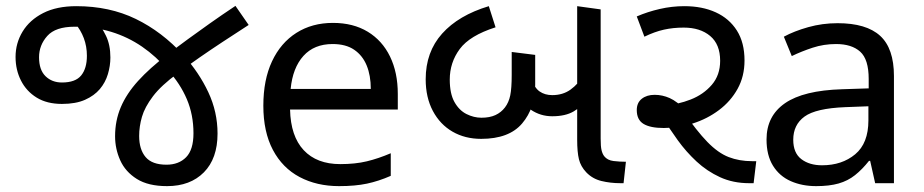

<svg xmlns="http://www.w3.org/2000/svg" viewBox="-20 -624 3146 654"><path d="M549 10Q485 10 446 -14.5Q407 -39 389.5 -78Q372 -117 372 -160Q372 -213 391.5 -259Q411 -305 450.5 -348.5Q490 -392 549 -437Q585 -465 620 -490.5Q655 -516 694.5 -544Q734 -572 782 -604L827 -539Q779 -508 738 -481Q697 -454 659.5 -428Q622 -402 585 -374Q529 -333 501 -296Q473 -259 463.5 -226Q454 -193 454 -161Q454 -115 476 -89Q498 -63 547 -63Q589 -63 614 -88.5Q639 -114 639 -170Q639 -233 616.5 -286Q594 -339 552 -385Q512 -432 464 -465Q416 -498 359 -515.5Q302 -533 234 -533Q169 -533 141 -501.5Q113 -470 113 -429Q113 -386 135 -364.5Q157 -343 191 -343Q237 -343 256.5 -367Q276 -391 276 -434Q276 -466 265.5 -494Q255 -522 236 -544L307 -555Q326 -533 341 -502Q356 -471 356 -428Q356 -400 347.5 -371.5Q339 -343 320 -320.5Q301 -298 269.5 -284Q238 -270 191 -270Q140 -270 105 -291.5Q70 -313 51.5 -349.5Q33 -386 33 -430Q33 -477 57 -516.5Q81 -556 127 -579.5Q173 -603 240 -603Q353 -603 442.5 -559.5Q532 -516 605 -436Q658 -377 689.5 -310Q721 -243 721 -169Q721 -84 674.5 -37Q628 10 549 10Z M1114 -546Q1183 -546 1232.5 -516Q1282 -486 1308.5 -431.5Q1335 -377 1335 -304V-251H968Q970 -160 1014.5 -112.5Q1059 -65 1139 -65Q1190 -65 1229.5 -74.5Q1269 -84 1311 -102V-25Q1270 -7 1230 1.5Q1190 10 1135 10Q1059 10 1000.5 -21Q942 -52 909.5 -113.5Q877 -175 877 -264Q877 -352 906.5 -415Q936 -478 989.5 -512Q1043 -546 1114 -546ZM1113 -474Q1050 -474 1013.5 -433.5Q977 -393 970 -321H1243Q1243 -367 1229 -401Q1215 -435 1186.5 -454.5Q1158 -474 1113 -474Z M1619 -151Q1564 -151 1521.5 -175.5Q1479 -200 1454.5 -246Q1430 -292 1430 -354Q1430 -447 1486 -509.5Q1542 -572 1645 -603L1668 -531Q1580 -503 1546 -457Q1512 -411 1512 -353Q1512 -305 1528 -276.5Q1544 -248 1569 -235.5Q1594 -223 1620 -223Q1648 -223 1667.5 -232Q1687 -241 1700 -258Q1713 -275 1718 -299Q1723 -323 1723 -369V-447L1803 -437V-335Q1803 -256 1758.5 -203.5Q1714 -151 1619 -151ZM1861 -228Q1821 -228 1788.5 -250Q1756 -272 1735 -333L1790 -357Q1800 -325 1818 -312.5Q1836 -300 1861 -300Q1897 -300 1923 -318.5Q1949 -337 1971 -371L1988 -291Q1962 -261 1934 -244.5Q1906 -228 1861 -228ZM2094 0Q2059 0 2028.5 -7.5Q1998 -15 1977 -37Q1958 -57 1952 -81.5Q1946 -106 1946 -148V-603L2026 -592V-152Q2026 -125 2029 -112.5Q2032 -100 2038 -92Q2049 -78 2070 -75.5Q2091 -73 2112 -73L2104 0Z M2532 0Q2477 0 2432.5 -20.5Q2388 -41 2352.5 -74Q2317 -107 2288.5 -146.5Q2260 -186 2236 -225L2244 -265Q2289 -268 2332.5 -285Q2376 -302 2404.5 -335Q2433 -368 2433 -417Q2433 -473 2399 -501.5Q2365 -530 2309 -530Q2273 -530 2241.5 -523Q2210 -516 2175 -499L2149 -568Q2186 -584 2227.5 -593.5Q2269 -603 2311 -603Q2372 -603 2418 -582Q2464 -561 2490 -520Q2516 -479 2516 -418Q2516 -364 2492.5 -321.5Q2469 -279 2429 -249Q2389 -219 2340 -203.5Q2291 -188 2241 -188Q2195 -188 2172 -202Q2149 -216 2149 -249Q2149 -274 2166 -287.5Q2183 -301 2210 -301Q2236 -301 2261 -290Q2286 -279 2319 -246H2306Q2353 -178 2389.5 -140.5Q2426 -103 2462 -89Q2498 -75 2542 -75H2556L2547 0Z M2833 -545Q2931 -545 2978 -502Q3025 -459 3025 -365V0H2961L2944 -76H2940Q2917 -47 2892.5 -27.5Q2868 -8 2836.5 1Q2805 10 2760 10Q2712 10 2673.5 -7Q2635 -24 2613 -59.5Q2591 -95 2591 -149Q2591 -229 2654 -272.5Q2717 -316 2848 -320L2939 -323V-355Q2939 -422 2910 -448Q2881 -474 2828 -474Q2786 -474 2748 -461.5Q2710 -449 2677 -433L2650 -499Q2685 -518 2733 -531.5Q2781 -545 2833 -545ZM2859 -259Q2759 -255 2720.5 -227Q2682 -199 2682 -148Q2682 -103 2709.5 -82Q2737 -61 2780 -61Q2848 -61 2893 -98.5Q2938 -136 2938 -214V-262Z"/></svg>

Font: guzrati15
Style: Regular
Weight: 400
Designer: Jelle Bosma - Monotype Design Team
Foundry: Monotype Imaging Inc.
Version: Version 2.006